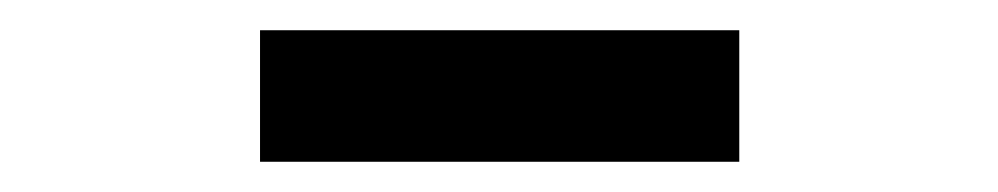

<svg xmlns="http://www.w3.org/2000/svg" viewBox="-20 -780 660 127"><path d="M152 -673V-760H469V-673Z"/></svg>

Font: Noto Sans SC Thin SemiBold
Style: Regular
Weight: 600
Version: Version 2.004-H2;hotconv 1.0.118;makeotfexe 2.5.65603